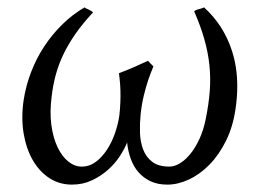

<svg xmlns="http://www.w3.org/2000/svg" viewBox="-20 -480 709 520"><path d="M618.2 -187Q611.3 -137.7 592.3 -99.1Q573.2 -60.5 547.4 -34.2Q521.5 -7.8 491.7 6.1Q461.9 20 433.1 20Q407.2 20 387.9 11Q368.7 2 355.2 -13.4Q341.8 -28.8 334.2 -49.6Q326.7 -70.3 324.2 -94.2Q317.9 -77.6 304.9 -57.6Q292 -37.6 272.9 -20.5Q253.9 -3.4 229.2 8.3Q204.6 20 174.8 20Q140.6 20 113.5 2.2Q86.4 -15.6 68.6 -46.6Q50.8 -77.6 43.9 -119.1Q40.5 -140.1 40.5 -162.1Q40.5 -184.6 43.9 -208Q49.8 -247.1 64 -284.2Q78.1 -321.3 99.6 -354Q121.1 -386.7 148.7 -413.8Q176.3 -440.9 209 -460Q210.4 -458.5 213.6 -457Q216.8 -455.6 220.5 -453.9Q224.1 -452.1 227.3 -450.2Q230.5 -448.2 231.9 -446.3Q203.1 -415.5 183.6 -387.2Q164.1 -358.9 151.1 -331.5Q138.2 -304.2 130.9 -276.9Q123.5 -249.5 120.1 -220.2Q114.3 -176.8 119.1 -141.4Q124 -106 136 -81.1Q147.9 -56.2 165 -42.5Q182.1 -28.8 201.2 -28.8Q222.2 -28.8 239.3 -41.5Q256.3 -54.2 269.5 -74.2Q282.7 -94.2 291.3 -118.9Q299.8 -143.6 303.2 -167Q305.2 -184.6 305.9 -201.9Q306.6 -219.2 306.2 -234.6Q305.7 -250 304.4 -262.2Q303.2 -274.4 302.2 -281.7Q323.2 -289.6 344.2 -298.8Q365.2 -308.1 380.9 -315.4Q384.8 -310.5 395.5 -300.3Q387.2 -280.3 381.3 -262.9Q375.5 -245.6 369.6 -221.7Q363.8 -197.8 360.8 -169.9Q358.4 -146 359.1 -120.8Q359.9 -95.7 367.7 -75.2Q375.5 -54.7 392.3 -41.7Q409.2 -28.8 439 -28.8Q452.6 -28.8 467.5 -37.8Q482.4 -46.9 495.8 -63.5Q509.3 -80.1 520.3 -104Q531.2 -127.9 537.1 -157.2Q545.4 -197.8 548.1 -233.6Q550.8 -269.5 547.1 -304Q543.5 -338.4 533.4 -373.8Q523.4 -409.2 505.9 -449.2Q509.8 -453.1 518.8 -455.3Q527.8 -457.5 532.7 -460Q585.4 -412.1 607.9 -343.3Q622.6 -298.8 622.6 -246.1Q622.6 -217.8 618.2 -187Z"/></svg>

Font: Akkhara
Style: Italic
Weight: 400
Italic angle: -7°
Designer: J. Victor Gaultney
Version: Version 1.00 June 13, 2006, initial release